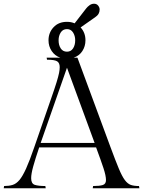

<svg xmlns="http://www.w3.org/2000/svg" viewBox="-56 -1009 767 1029"><path d="M512 -44Q512 -67 498.5 -108Q485 -149 459 -219H154Q133 -157 122 -117Q111 -77 111 -54Q111 -25 130 -18.5Q149 -12 187 -12L189 0H-36L-34 -12Q-8 -12 11.5 -18Q31 -24 48 -44Q65 -64 84 -106Q103 -148 128 -221L217 -478Q237 -535 247 -567.5Q257 -600 260.5 -618Q264 -636 264 -649Q264 -672 250 -680.5Q236 -689 196 -689L194 -700H267Q238 -710 221 -735.5Q204 -761 204 -793Q204 -834 231 -863Q258 -892 303 -892Q325 -892 344 -884L406 -964Q413 -973 424 -981Q435 -989 448 -989Q462 -989 470 -979Q478 -969 478 -958Q478 -945 472 -934.5Q466 -924 443 -909L376 -862Q402 -834 402 -793Q402 -761 385.5 -735.5Q369 -710 339 -700H359L536 -221Q563 -148 580.5 -106Q598 -64 613 -44Q628 -24 645 -18Q662 -12 689 -12L691 0H441L443 -12Q478 -12 495 -17.5Q512 -23 512 -44ZM303 -732Q324 -732 335.5 -749.5Q347 -767 347 -793Q347 -817 335.5 -835Q324 -853 303 -853Q281 -853 269.5 -835Q258 -817 258 -793Q258 -767 269.5 -749.5Q281 -732 303 -732ZM303 -646 162 -243H451Z"/></svg>

Font: Gilda Display
Style: Regular
Weight: 400
Designer: Eduardo Rodriguez Tunni
Foundry: Eduardo Rodriguez Tunni
Version: Version 1.002; ttfautohint (v1.8.4.7-5d5b);gftools[0.9.22]